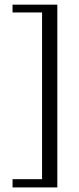

<svg xmlns="http://www.w3.org/2000/svg" viewBox="-20 -630 340 829"><path d="M227.5 179.2H34.2V143.6H161.6V-576.2H34.2V-609.9H227.5Z"/></svg>

Font: Potro Sans Bangla
Style: Regular
Weight: 400
Designer: Jayed Ahsan Saad
Foundry: Codepotro
Version: Potro Sans Bangla;Version 0.996;CodepotroFonts;